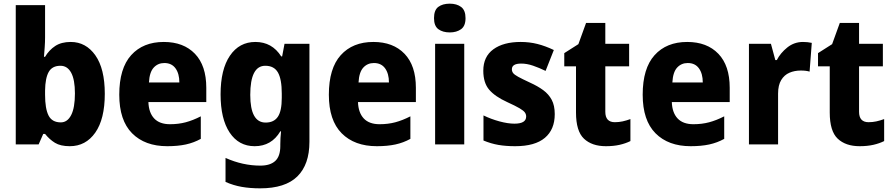

<svg xmlns="http://www.w3.org/2000/svg" viewBox="-20 -788 4873 1048"><path d="M226 -583Q226 -558 224 -530.5Q222 -503 220 -478H226Q248 -515 281.5 -537Q315 -559 366 -559Q449 -559 500.5 -486Q552 -413 552 -276Q552 -138 500 -64Q448 10 361 10Q310 10 280 -8.5Q250 -27 226 -57H216L191 0H66V-760H226ZM310 -429Q265 -429 246 -395.5Q227 -362 226 -294V-271Q226 -195 245 -157.5Q264 -120 312 -120Q348 -120 368.5 -160Q389 -200 389 -278Q389 -353 368.5 -391Q348 -429 310 -429Z M874 -559Q982 -559 1044 -494.5Q1106 -430 1106 -309V-231H790Q792 -173 821.5 -141.5Q851 -110 908 -110Q954 -110 993.5 -120.5Q1033 -131 1076 -153V-30Q1038 -9 994.5 0.5Q951 10 893 10Q771 10 701 -60.5Q631 -131 631 -271Q631 -415 696 -487Q761 -559 874 -559ZM877 -444Q842 -444 819 -419Q796 -394 793 -338H959Q959 -386 938 -415Q917 -444 877 -444Z M1374 -559Q1465 -559 1515 -480H1520L1533 -549H1669V-14Q1669 110 1603 175Q1537 240 1400 240Q1345 240 1299.5 232Q1254 224 1211 205V74Q1305 116 1401 116Q1455 116 1482.5 90.5Q1510 65 1510 9V0Q1510 -16 1511 -35Q1512 -54 1514 -71H1510Q1462 10 1370 10Q1283 10 1233.5 -64.5Q1184 -139 1184 -273Q1184 -409 1235 -484Q1286 -559 1374 -559ZM1428 -429Q1346 -429 1346 -270Q1346 -119 1430 -119Q1475 -119 1496.5 -150.5Q1518 -182 1518 -254V-277Q1518 -356 1497 -392.5Q1476 -429 1428 -429Z M2018 -559Q2126 -559 2188 -494.5Q2250 -430 2250 -309V-231H1934Q1936 -173 1965.5 -141.5Q1995 -110 2052 -110Q2098 -110 2137.5 -120.5Q2177 -131 2220 -153V-30Q2182 -9 2138.5 0.5Q2095 10 2037 10Q1915 10 1845 -60.5Q1775 -131 1775 -271Q1775 -415 1840 -487Q1905 -559 2018 -559ZM2021 -444Q1986 -444 1963 -419Q1940 -394 1937 -338H2103Q2103 -386 2082 -415Q2061 -444 2021 -444Z M2435 -768Q2473 -768 2497 -750Q2521 -732 2521 -689Q2521 -646 2496.5 -628.5Q2472 -611 2435 -611Q2397 -611 2373 -628.5Q2349 -646 2349 -689Q2349 -733 2372.5 -750.5Q2396 -768 2435 -768ZM2514 -549V0H2355V-549Z M3008 -165Q3008 -81 2954 -35.5Q2900 10 2792 10Q2741 10 2700.5 3Q2660 -4 2619 -21V-158Q2660 -138 2706 -125.5Q2752 -113 2788 -113Q2852 -113 2852 -152Q2852 -164 2845 -174Q2838 -184 2816 -197Q2794 -210 2748 -231Q2682 -261 2650 -298.5Q2618 -336 2618 -402Q2618 -479 2673 -519Q2728 -559 2822 -559Q2870 -559 2913.5 -548Q2957 -537 3003 -515L2958 -401Q2923 -418 2889.5 -429.5Q2856 -441 2825 -441Q2774 -441 2774 -410Q2774 -398 2781 -389Q2788 -380 2809 -368.5Q2830 -357 2873 -337Q2915 -318 2945 -296Q2975 -274 2991.5 -243Q3008 -212 3008 -165Z M3336 -121Q3358 -121 3378.5 -125.5Q3399 -130 3421 -138V-18Q3395 -5 3362 2.5Q3329 10 3287 10Q3211 10 3167.5 -31Q3124 -72 3124 -174V-426H3060V-498L3137 -547L3179 -663H3284V-549H3414V-426H3284V-178Q3284 -121 3336 -121Z M3731 -559Q3839 -559 3901 -494.5Q3963 -430 3963 -309V-231H3647Q3649 -173 3678.5 -141.5Q3708 -110 3765 -110Q3811 -110 3850.5 -120.5Q3890 -131 3933 -153V-30Q3895 -9 3851.5 0.5Q3808 10 3750 10Q3628 10 3558 -60.5Q3488 -131 3488 -271Q3488 -415 3553 -487Q3618 -559 3731 -559ZM3734 -444Q3699 -444 3676 -419Q3653 -394 3650 -338H3816Q3816 -386 3795 -415Q3774 -444 3734 -444Z M4363 -559Q4388 -559 4411 -554L4399 -397Q4381 -403 4351 -403Q4317 -403 4289 -391Q4261 -379 4244 -351Q4227 -323 4227 -277V0H4068V-549H4188L4212 -460H4220Q4240 -499 4277.5 -529Q4315 -559 4363 -559Z M4721 -121Q4743 -121 4763.5 -125.5Q4784 -130 4806 -138V-18Q4780 -5 4747 2.5Q4714 10 4672 10Q4596 10 4552.5 -31Q4509 -72 4509 -174V-426H4445V-498L4522 -547L4564 -663H4669V-549H4799V-426H4669V-178Q4669 -121 4721 -121Z"/></svg>

Font: Noto Sans Sinhala SemiCondensed ExtraBold
Style: Regular
Weight: 800
Width: 4
Designer: Jelle Bosma - Monotype Design Team
Foundry: Monotype Imaging Inc.
Version: Version 2.006; ttfautohint (v1.8.4.7-5d5b)